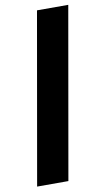

<svg xmlns="http://www.w3.org/2000/svg" viewBox="-92 -763 488 907"><g transform="rotate(-10 152.0 -310.0)"><path d="M10 100 154 -720H304L160 100Z"/></g></svg>

Font: DM Sans 9pt Black
Style: Italic
Weight: 900
Italic angle: -10°
Version: Version 4.004;gftools[0.9.30]